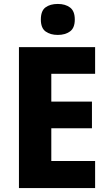

<svg xmlns="http://www.w3.org/2000/svg" viewBox="-20 -953 551 973"><path d="M462 0H76V-714H462V-579H240V-438H446V-303H240V-137H462ZM273 -933Q311 -933 335 -915Q359 -897 359 -854Q359 -811 334.5 -793.5Q310 -776 273 -776Q235 -776 211 -793.5Q187 -811 187 -854Q187 -898 210.5 -915.5Q234 -933 273 -933Z"/></svg>

Font: Noto Sans Ethiopic SemiCondensed ExtraBold
Style: Regular
Weight: 800
Width: 4
Designer: Monotype Design Team
Foundry: Monotype Imaging Inc.
Version: Version 2.102; ttfautohint (v1.8.4.7-5d5b)